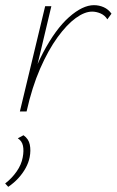

<svg xmlns="http://www.w3.org/2000/svg" viewBox="-36 -432 452 744"><path d="M50 0Q82 -135 130.5 -227Q179 -319 231.5 -365.5Q284 -412 328 -412Q348 -412 366 -404Q384 -396 396 -379L380 -357Q370 -373 353.5 -380Q337 -387 321 -387Q292 -387 257.5 -362Q223 -337 187 -287.5Q151 -238 119.5 -166Q88 -94 67 0ZM41 0 139 -408H163L66 0ZM-4 292 -16 279Q10 259 28.5 232.5Q47 206 52 178Q57 152 53 133Q49 114 33 104L55 92Q75 106 79.5 128.5Q84 151 79 177Q75 198 63.5 219Q52 240 35 258.5Q18 277 -4 292Z"/></svg>

Font: Ysabeau Office Thin
Style: Italic
Weight: 250
Italic angle: -12°
Designer: Christian Thalmann (Catharsis Fonts)
Version: Version 2.001;gftools[0.9.30]; featfreeze: tnum,lnum,ss02